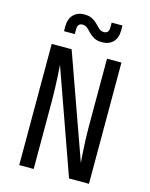

<svg xmlns="http://www.w3.org/2000/svg" viewBox="-137 -1031 873 1117"><g transform="rotate(15 300.0 -472.5)"><path d="M90 0V-730H210L433 -105Q431 -130 428.5 -166.5Q426 -203 424.5 -243.5Q423 -284 423 -320V-730H510V0H390L168 -625Q170 -601 172 -564.5Q174 -528 175.5 -487.5Q177 -447 177 -410V0ZM370 -815Q340 -815 321 -825.5Q302 -836 289 -850Q276 -864 264 -874.5Q252 -885 235 -885Q205 -885 205 -850V-820H140V-850Q140 -895 165 -920Q190 -945 230 -945Q260 -945 279 -934.5Q298 -924 311 -910Q324 -896 336 -885.5Q348 -875 365 -875Q395 -875 395 -910V-940H460V-910Q460 -865 435.5 -840Q411 -815 370 -815Z"/></g></svg>

Font: JetBrainsMono NF
Style: Regular
Weight: 400
Designer: Philipp Nurullin, Konstantin Bulenkov
Foundry: JetBrains
Version: Version 2.251; ttfautohint (v1.8.3);Nerd Fonts 2.2.2